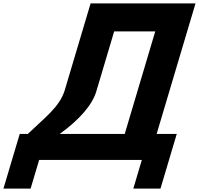

<svg xmlns="http://www.w3.org/2000/svg" viewBox="-26 -845 1171 1131"><path d="M542.3 -310 646.5 -660H888.5L708.7 -56H325.7C440.1 -138 520.2 -229 542.3 -310ZM1015.2 -56H896.7L1125.7 -825H507.7L354.3 -310C322.7 -214 241.2 -155 137.7 -56H90.2L-5.7 266H154.3L204.6 97H809.6L759.3 266H919.3Z"/></svg>

Font: Hussar
Style: BdOblThree
Weight: 700
Foundry: Cannot Into Space Fonts
Version: Version 2.00